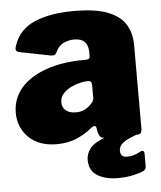

<svg xmlns="http://www.w3.org/2000/svg" viewBox="-52 -585 676 805"><g transform="rotate(-5 286.5 -183.0)"><path d="M314 -42Q287 -20 251.5 -5Q216 10 169 10Q94 10 51.5 -32Q9 -74 9 -136Q9 -195 46.5 -239Q84 -283 153 -307.5Q222 -332 316 -332H323Q327 -332 332.5 -334.5Q338 -337 338 -346V-363Q338 -391 323.5 -406Q309 -421 279 -421Q258 -421 236 -411.5Q214 -402 201 -374Q197 -366 192.5 -363.5Q188 -361 174 -363L43 -389Q36 -391 32.5 -396.5Q29 -402 36 -421Q59 -485 124.5 -512.5Q190 -540 288 -540Q381 -540 433 -519Q485 -498 506.5 -461Q528 -424 528 -375V-27Q528 -12 523.5 -6Q519 0 505 0H368Q355 0 349.5 -10.5Q344 -21 342 -35L341 -42Q338 -62 314 -42ZM338 -224Q338 -242 323 -242H319Q307 -242 287.5 -237.5Q268 -233 249 -223.5Q230 -214 216.5 -199Q203 -184 203 -163Q203 -142 218 -129Q233 -116 260 -116Q280 -116 293.5 -122Q307 -128 315 -135Q324 -143 331 -151.5Q338 -160 338 -171V-224ZM292 87Q292 61 310 38Q328 15 386 -6H522Q466 12 448 27Q430 42 430 59Q430 74 437 81Q444 88 458 88Q475 88 488 83.5Q501 79 514 72Q532 63 532 83V135Q532 147 522 153Q509 160 479 167Q449 174 413 174Q359 174 325.5 153Q292 132 292 87Z"/></g></svg>

Font: Libre Franklin Thin Black
Style: Regular
Weight: 900
Version: Version 3.000